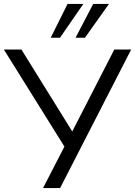

<svg xmlns="http://www.w3.org/2000/svg" viewBox="-21 -957 688 977"><path d="M198 0 315.8 -228.6V-196.6L-1.3 -705H88L356.1 -272.9H338.9L560.6 -705H646.5L284.8 0ZM237.1 -765 322.7 -936.9H402.9L284.3 -765ZM363.5 -765 453.2 -936.9H533.4L411.2 -765Z"/></svg>

Font: Nunito Sans 12pt ExtraLight
Style: Regular
Weight: 200
Designer: Vernon Adams
Foundry: Vernon Adams
Version: Version 3.101;gftools[0.9.27]